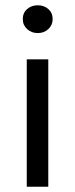

<svg xmlns="http://www.w3.org/2000/svg" viewBox="-20 -712 286 732"><path d="M124 -585.9Q100.1 -585.9 83.5 -601.1Q66.9 -616.2 66.9 -639.2Q66.9 -663.1 83.5 -677.5Q100.1 -691.9 124 -691.9Q147.9 -691.9 164.3 -677.5Q180.7 -663.1 180.7 -639.2Q180.7 -616.2 164.3 -601.1Q147.9 -585.9 124 -585.9ZM82 -485.8H164.1V0H82Z"/></svg>

Font: Pyidaungsu ZawDecode
Style: Regular
Weight: 400
Designer: Sun Tun
Foundry: Your Own Font Foundry
Version: Version 2.50